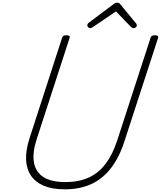

<svg xmlns="http://www.w3.org/2000/svg" viewBox="-20 -1393 1200 1432"><path d="M463 19Q370 19 307 -7.5Q244 -34 210.5 -84Q177 -134 174.5 -203Q172 -272 199 -358L443 -1111Q446 -1121 453 -1125.5Q460 -1130 476 -1130Q490 -1130 496.5 -1125.5Q503 -1121 499 -1110L253 -353Q221 -254 233 -182.5Q245 -111 303 -73Q361 -35 468 -35Q566 -35 640 -68Q714 -101 767 -170.5Q820 -240 854 -345L1103 -1111Q1106 -1121 1113 -1125.5Q1120 -1130 1136 -1130Q1165 -1130 1159 -1110L909 -342Q870 -220 808.5 -140Q747 -60 661.5 -20.5Q576 19 463 19ZM653 -1183Q644 -1183 637.5 -1190Q631 -1197 631 -1204Q631 -1209 633 -1213Q635 -1217 639 -1221L824 -1360Q833 -1368 840 -1370.5Q847 -1373 855 -1373Q862 -1373 867.5 -1370Q873 -1367 879 -1359L995 -1218Q998 -1215 999 -1210.5Q1000 -1206 1000 -1203Q1000 -1193 991.5 -1188Q983 -1183 976 -1183Q970 -1183 966 -1185.5Q962 -1188 956 -1193L845 -1308L674 -1192Q667 -1187 662 -1185Q657 -1183 653 -1183Z"/></svg>

Font: Playwrite CU ExtraLight
Style: Regular
Weight: 250
Designer: Veronika Burian, José Scaglione
Foundry: TypeTogether
Version: Version 1.002